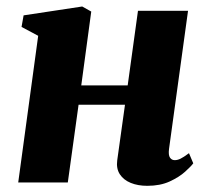

<svg xmlns="http://www.w3.org/2000/svg" viewBox="-20 -576 656 606"><path d="M513.5 -106Q511 -86.5 516.5 -78.5Q522 -70.5 531.5 -70.5Q540 -70.5 549.5 -75Q559 -79.5 576.5 -92.5L590 -60.5Q583 -51 564.2 -34Q545.5 -17 515.5 -3.2Q485.5 10.5 445 10.5Q415 10.5 392.5 1.2Q370 -8 358.2 -26Q346.5 -44 350 -70L374.5 -245.5H228L194 0H37.5L100.5 -463L48 -491L54.5 -527.5L239.5 -555.5L268 -539.5L236.5 -306.5H383L415.5 -542H573.5Z"/></svg>

Font: Merriweather 48pt Black
Style: Italic
Weight: 900
Italic angle: -7.8°
Version: Version 2.101